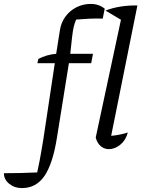

<svg xmlns="http://www.w3.org/2000/svg" viewBox="-152 -756 723 981"><path d="M-40 205Q-78 205 -105 183Q-132 161 -132 129Q-87 129 -46 128Q-5 127 38 125Q45 93 50 67.5Q55 42 59.5 15Q64 -12 70 -48L128 -433H39L44 -455Q86 -477 135 -481L154 -601Q160 -641 182.5 -671.5Q205 -702 239 -719Q273 -736 312 -736Q352 -736 383 -712L373 -661Q338 -662 304.5 -660.5Q271 -659 237 -656Q229 -637 224.5 -618Q220 -599 216.5 -568Q213 -537 207 -481H323L314 -433H200L139 -53Q118 80 75.5 142.5Q33 205 -40 205ZM501 -79Q491 -40 463 -17Q435 6 404 6Q381 6 363 -9Q345 -24 337 -53L466 -655L387 -702Q423 -716 464.5 -722.5Q506 -729 550 -728L416 -62Q461 -66 501 -79Z"/></svg>

Font: Piazzolla
Style: Italic
Weight: 400
Italic angle: -11.3°
Designer: Juan Pablo del Peral
Foundry: Huerta Tipografica
Version: Version 1.330